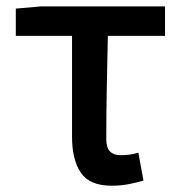

<svg xmlns="http://www.w3.org/2000/svg" viewBox="-20 -571 569 605"><path d="M332 14.2Q262.2 14.2 234.6 -26.9Q207 -67.9 207 -140.1V-458H29.8V-543.9L108.9 -550.8H500V-458H319.8Q317.9 -371.6 316.4 -288.8Q314.9 -206.1 314.9 -133.8Q314.9 -105 326.7 -93.5Q338.4 -82 359.9 -82Q374 -82 387.5 -83.7Q400.9 -85.4 416 -89.8L432.1 -2Q412.6 3.9 387 9Q361.3 14.2 332 14.2Z"/></svg>

Font: Source Han Sans CN Medium
Style: Regular
Weight: 500
Designer: Ryoko NISHIZUKA  (kana, bopomofo & ideographs); Paul D. Hunt (Latin, Greek & Cyrillic); Sandoll Communications , Soo-you
Foundry: Adobe
Version: Version 2.004;hotconv 1.0.118;makeotfexe 2.5.65603